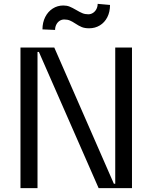

<svg xmlns="http://www.w3.org/2000/svg" viewBox="-20 -973 789 993"><path d="M576 -727.3H662.6V0H490.1L181.1 -704.5H174V0H85.9V-727.3H260.7L568.9 -22.7H576ZM199.6 -821Q199.6 -856.5 213.8 -884.8Q228 -913 252.7 -928.8Q277.3 -944.6 307.5 -944.6Q325.6 -944.6 339.8 -938.9Q354 -933.2 373.9 -921.5Q392.4 -910.5 406.1 -904.8Q419.7 -899.1 436.8 -899.1Q449.9 -899.1 461.1 -906.4Q472.3 -913.7 478.7 -926.1Q485.1 -938.6 485.1 -953.1L549 -947.4Q549 -911.2 535 -883.9Q521 -856.5 496.3 -841.6Q471.6 -826.7 441.1 -826.7Q418.3 -826.7 403.1 -832.9Q387.8 -839.1 369.7 -851.2Q353.7 -861.9 341.3 -867Q328.8 -872.2 311.8 -872.2Q298.7 -872.2 287.8 -864.9Q277 -857.6 271 -845.3Q264.9 -833.1 264.9 -818.2Z"/></svg>

Font: Riot Sans
Style: Regular
Weight: 400
Designer: Rasmus Andersson
Foundry: rsms
Version: Version 4.001